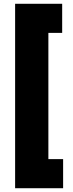

<svg xmlns="http://www.w3.org/2000/svg" viewBox="-20 -867 384 1016"><path d="M314 -25V129H60V-847H309V-693H236V-25Z"/></svg>

Font: Biryani Heavy
Style: Regular
Weight: 900
Designer: Dan Reynolds and Mathieu Réguer
Foundry: Dan Reynolds and Mathieu Réguer
Version: Version 1.003; ttfautohint (v1.1) -l 5 -r 5 -G 72 -x 0 -D la